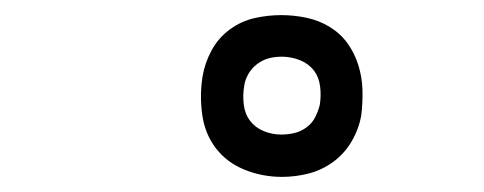

<svg xmlns="http://www.w3.org/2000/svg" viewBox="-20 -785 640 254"><path d="M353 -551Q327 -551 303.5 -560.5Q280 -570 265.5 -589Q251 -608 247.5 -633.5Q244 -659 248 -684Q251 -702 260 -718.5Q269 -735 284 -746Q299 -757 316.5 -761Q334 -765 352 -765Q369 -765 385.5 -761.5Q402 -758 416 -749.5Q430 -741 439.5 -728Q449 -715 454 -699Q459 -683 459.5 -666.5Q460 -650 458 -633Q455 -615 445.5 -598.5Q436 -582 421 -571Q406 -560 388.5 -555.5Q371 -551 353 -551ZM352 -607Q361 -607 369.5 -609Q378 -611 385.5 -616.5Q393 -622 397 -630Q401 -638 403 -646Q405 -658 403.5 -670.5Q402 -683 395 -692Q388 -701 376.5 -705.5Q365 -710 353 -710Q344 -710 336 -708Q328 -706 320.5 -700.5Q313 -695 308.5 -687Q304 -679 303 -671Q301 -659 302.5 -646.5Q304 -634 311 -625Q318 -616 329 -611.5Q340 -607 352 -607Z"/></svg>

Font: Iosevka Light Extended
Style: Italic
Weight: 300
Width: 7
Italic angle: -9°
Monospace: yes
Designer: Belleve Invis
Foundry: Belleve Invis
Version: Version 32.5.0; ttfautohint (v1.8.4)